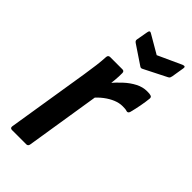

<svg xmlns="http://www.w3.org/2000/svg" viewBox="-218 -729 780 780"><g transform="rotate(45 172.0 -339.5)"><path d="M29.3 0Q17.5 0 18.9 -11.4L75.9 -367.4Q81.5 -402.4 84.9 -430.1Q88.3 -457.8 89.3 -479.8Q90.1 -491.7 101.3 -491.7H171.8Q182.2 -491.7 182.2 -480.4Q182.6 -462.4 180.3 -437.7Q178 -413.1 175.4 -394.9L178.5 -362.6L122.7 -11.4Q120.9 0 110.7 0ZM163.4 -319.6 171.4 -413.1Q190.4 -435.3 211.9 -455.2Q233.4 -475.1 257.2 -487.4Q281 -499.7 305.6 -499.7Q313.8 -499.7 318.9 -499.2Q324 -498.7 327.4 -497.4Q334.9 -495.2 334.1 -485.6Q332 -464.6 327.3 -439.8Q322.6 -415 316.8 -392.8Q313.4 -381.2 304.2 -383.4Q298.6 -385.4 292.5 -385.9Q286.4 -386.4 278 -386.4Q259.2 -386.4 239.3 -378.2Q219.4 -370 200 -355.2Q180.6 -340.4 163.4 -319.6ZM331.3 -677.4Q346.3 -683.2 343.9 -669.8L334.9 -614.6Q333.9 -609.4 332.2 -606Q330.5 -602.6 325.7 -600.2L229.2 -551.4Q221 -546.4 214.8 -551.4L136 -604.2Q130.9 -607.4 128.7 -610.8Q126.5 -614.2 127.5 -619.4L136.4 -669.2Q138.8 -684.6 150.4 -676.8L229.4 -630.8Z"/></g></svg>

Font: Sofia Sans Condensed
Style: Italic
Weight: 400
Italic angle: -9°
Designer: Botio Nikoltchev, Ani Petrova
Foundry: lettersoup
Version: Version 4.101